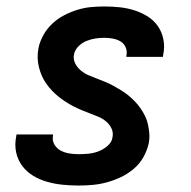

<svg xmlns="http://www.w3.org/2000/svg" viewBox="-20 -562 590 594"><path d="M223 12Q198 12 173.5 9.5Q149 7 126 0.5Q103 -6 83 -18Q63 -30 49 -48.5Q35 -67 30 -90.5Q25 -114 30 -139L31 -146H144V-143Q141 -128 148 -115.5Q155 -103 167 -96.5Q179 -90 193.5 -87.5Q208 -85 223 -85Q238 -85 253.5 -86.5Q269 -88 284 -93.5Q299 -99 312.5 -110.5Q326 -122 328 -137Q331 -152 325 -164.5Q319 -177 308.5 -186Q298 -195 285 -200.5Q272 -206 258.5 -211Q245 -216 232 -221.5Q219 -227 206.5 -233.5Q194 -240 182.5 -247.5Q171 -255 160.5 -263.5Q150 -272 140.5 -282Q131 -292 123 -303.5Q115 -315 109.5 -327.5Q104 -340 100.5 -354Q97 -368 96.5 -382.5Q96 -397 99 -413Q103 -433 114 -453Q125 -473 141.5 -488.5Q158 -504 178 -514.5Q198 -525 219 -531.5Q240 -538 261 -540Q282 -542 303 -542Q327 -542 350.5 -539.5Q374 -537 396 -530Q418 -523 437 -511Q456 -499 468.5 -481Q481 -463 485.5 -440Q490 -417 485 -393L484 -386H371V-389Q374 -403 369 -415Q364 -427 353.5 -433.5Q343 -440 329.5 -442.5Q316 -445 303 -445Q289 -445 275.5 -443Q262 -441 248 -435.5Q234 -430 223 -419Q212 -408 209 -394Q206 -379 212.5 -366Q219 -353 230 -344Q241 -335 253.5 -329.5Q266 -324 279.5 -319Q293 -314 306 -308.5Q319 -303 331 -296.5Q343 -290 355 -282.5Q367 -275 377.5 -266.5Q388 -258 397.5 -248Q407 -238 415 -226.5Q423 -215 429 -202.5Q435 -190 438 -176Q441 -162 442 -147.5Q443 -133 440 -118Q435 -96 423.5 -75.5Q412 -55 393.5 -39.5Q375 -24 354 -14Q333 -4 311 2Q289 8 267 10Q245 12 223 12Z"/></svg>

Font: Lode
Style: Bold Italic
Weight: 700
Italic angle: -11°
Monospace: yes
Designer: Belleve Invis
Foundry: Belleve Invis
Version: Version 29.2.0; ttfautohint (v1.8.3)